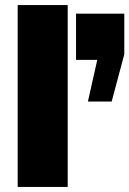

<svg xmlns="http://www.w3.org/2000/svg" viewBox="-20 -740 512 760"><path d="M248 -720H50V0H248ZM472 -686H281V-503H365L328 -338H422L472 -525Z"/></svg>

Font: Chivo Light
Style: Bold
Weight: 900
Designer: Hector Gatti
Foundry: Omnibus-Type
Version: Version 1.003;PS 001.003;hotconv 1.0.70;makeotf.lib2.5.58329